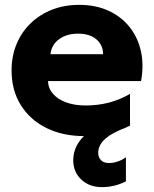

<svg xmlns="http://www.w3.org/2000/svg" viewBox="-20 -545 634 790"><path d="M327.1 15Q237.5 15 170.1 -18.8Q102.6 -52.6 65.1 -113.4Q27.6 -174.1 27.6 -255.2Q27.6 -314.4 48.2 -363.8Q68.8 -413.2 106.2 -449.3Q143.6 -485.4 194.4 -505.2Q245.1 -525 305.9 -525Q373 -525 425.4 -501.3Q477.8 -477.6 512.1 -435.2Q546.4 -392.8 559.5 -335.7Q572.6 -278.6 560.4 -211.5H177.4Q178.5 -181.5 198.2 -158.9Q217.9 -136.4 252.2 -123.7Q286.6 -111 331.9 -111Q382.4 -111 427.8 -122.7Q473.2 -134.4 514.9 -158.8V-28Q488.9 -14.8 456.9 -5.2Q424.9 4.4 391.4 9.7Q358 15 327.1 15ZM187.6 -322H404.4Q403.5 -360.6 376.1 -383.6Q348.6 -406.5 301.4 -406.5Q254 -406.5 222.9 -383.6Q191.8 -360.6 187.6 -322ZM400.1 225Q346.9 225 314.1 193.4Q281.2 161.9 281.4 114Q281.6 70 308.3 34.5Q335 -1 381.3 -25.9Q427.6 -50.9 486.8 -63L493 -17.9Q468.9 -8.9 448.9 1.8Q428.9 12.4 414.4 24.8Q400 37.2 392.2 51.8Q384.4 66.2 384.1 83Q384 101.9 395.3 113.8Q406.6 125.8 428.1 125.8Q447.1 125.8 465.4 119.2Q483.8 112.8 498.1 101.9V201.2Q476 212.6 450.8 218.8Q425.5 225 400.1 225Z"/></svg>

Font: Geologica-Sharp
Style: Regular
Weight: 100
Designer: Sindre Bremnes, Frode Helland
Foundry: Monokrom Skriftforlag AS
Version: Version 1.010;gftools[0.9.28]